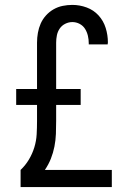

<svg xmlns="http://www.w3.org/2000/svg" viewBox="-20 -763 540 783"><path d="M64 0V-70Q84 -89 98 -112.5Q112 -136 120 -162Q128 -188 129.5 -215Q131 -242 131 -269V-335H46V-400H131V-589Q131 -609 134.5 -629Q138 -649 146 -667Q154 -685 167.5 -700Q181 -715 198.5 -725Q216 -735 235.5 -739Q255 -743 275 -743Q305 -743 333.5 -732.5Q362 -722 382 -700Q402 -678 411 -649Q420 -620 420 -590Q420 -588 419.5 -586Q419 -584 419 -582H342V-586Q342 -602 338.5 -617Q335 -632 327 -645Q319 -658 305 -665.5Q291 -673 275 -673Q260 -673 246 -666Q232 -659 223.5 -646.5Q215 -634 212 -619Q209 -604 209 -589V-400H309V-335H209V-270Q209 -243 208 -217Q207 -191 202 -165.5Q197 -140 187.5 -116Q178 -92 163 -70H436V0Z"/></svg>

Font: Iosevka Term
Style: Regular
Weight: 400
Monospace: yes
Designer: Belleve Invis
Foundry: Belleve Invis
Version: Version 30.0.1